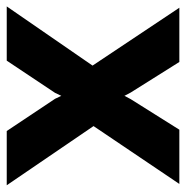

<svg xmlns="http://www.w3.org/2000/svg" viewBox="-12 -554 565 584"><g transform="rotate(90 271.0 -262.5)"><path d="M168 -525 261 -377 271 -358 281 -377 374 -525H539L363 -264L543 0H378L280 -147L271 -166L262 -147L164 0H-1L179 -261L3 -525Z"/></g></svg>

Font: Raleway ExtraBold
Style: Regular
Weight: 800
Designer: Matt McInerney, Pablo Impallari, Rodrigo Fuenzalida
Foundry: Matt McInerney, Pablo Impallari, Rodrigo Fuenzalida
Version: Version 4.026